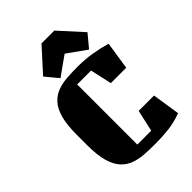

<svg xmlns="http://www.w3.org/2000/svg" viewBox="-231 -894 1016 1016"><g transform="rotate(-45 277.5 -386.0)"><path d="M320 15Q279 15 240.5 12.5Q202 10 169.5 -1.5Q137 -13 112 -39.5Q87 -66 73.5 -113.5Q60 -161 60 -236V-314Q60 -389 73.5 -436.5Q87 -484 112 -510.5Q137 -537 169.5 -548.5Q202 -560 240.5 -562.5Q279 -565 320 -565Q372 -565 421.5 -557Q471 -549 520 -535L496 -379H381L354 -500H250V-50H354L381 -171H496L520 -15Q469 4 420.5 9.5Q372 15 320 15ZM366 -787 484 -657 425 -586 318 -662 211 -586 152 -657 270 -787Z"/></g></svg>

Font: Unlock
Style: Regular
Weight: 400
Designer: Eduardo Rodriguez Tunni
Foundry: Eduardo Rodriguez Tunni
Version: Version 1.003; ttfautohint (v1.8.4.7-5d5b);gftools[0.9.23]